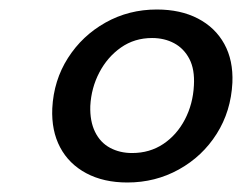

<svg xmlns="http://www.w3.org/2000/svg" viewBox="-20 -732 509 404"><path d="M248 -348Q198 -348 161.5 -367.5Q125 -387 106.5 -422Q88 -457 90 -504Q93 -563 123 -610Q153 -657 202 -684.5Q251 -712 310 -712Q360 -712 396.5 -693Q433 -674 452 -639.5Q471 -605 469 -558Q466 -498 436 -450.5Q406 -403 356.5 -375.5Q307 -348 248 -348ZM258 -410Q295 -410 323.5 -429Q352 -448 369 -480.5Q386 -513 388 -552Q390 -586 378.5 -608Q367 -630 346.5 -641Q326 -652 300 -652Q263 -652 234.5 -632Q206 -612 189 -579.5Q172 -547 170 -509Q169 -477 180 -454.5Q191 -432 211.5 -421Q232 -410 258 -410Z"/></svg>

Font: DM Sans 28pt Medium
Style: Italic
Weight: 500
Italic angle: -10°
Version: Version 4.004;gftools[0.9.30]